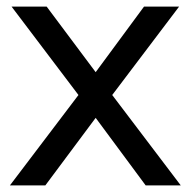

<svg xmlns="http://www.w3.org/2000/svg" viewBox="-20 -560 576 580"><path d="M10 0 217 -273 15 -540H121L269 -342L415 -540H521L319 -273L526 0H420L269 -204L117 0Z"/></svg>

Font: Manrope Medium
Style: Medium
Weight: 500
Designer: Mikhail Sharanda
Foundry: Mikhail Sharanda
Version: Version 4.000;hotconv 1.0.109;makeotfexe 2.5.65596